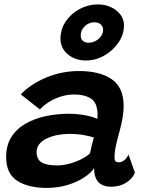

<svg xmlns="http://www.w3.org/2000/svg" viewBox="-20 -864 688 892"><path d="M197 9Q111 9 59.8 -24.2Q8.5 -57.5 8.5 -134.5Q8.5 -189.5 33.2 -228Q58 -266.5 100 -290.2Q142 -314 194.2 -324.8Q246.5 -335.5 301.5 -335.5Q330 -335.5 357.2 -331.5Q384.5 -327.5 405 -321.8Q425.5 -316 432 -311Q433.5 -321 433.2 -336Q433 -351 429.5 -363.5Q423.5 -395 396 -410Q368.5 -425 324 -425Q292.5 -425 262 -415.2Q231.5 -405.5 206.5 -389.5Q181.5 -373.5 165.5 -355.5L76.5 -425.5Q122.5 -473.5 194.8 -503.8Q267 -534 347.5 -534Q443.5 -534 499 -496Q554.5 -458 554.5 -370.5Q554.5 -345 549.2 -315.2Q544 -285.5 536 -256Q526.5 -223 519.2 -190.5Q512 -158 512 -133.5Q512 -119 517 -114.5Q522 -110 531.5 -110Q545.5 -110 557.2 -119.5Q569 -129 577 -146L607 -61.5Q594 -32 564.5 -14.2Q535 3.5 497 3.5Q457 3.5 437 -18.2Q417 -40 417 -83Q404 -61.5 371.5 -40Q339 -18.5 294.2 -4.8Q249.5 9 197 9ZM245 -95.5Q271.5 -95.5 300.5 -103Q329.5 -110.5 355.5 -123.2Q381.5 -136 398 -151.5Q402.5 -172.5 407 -191.2Q411.5 -210 416 -225Q405 -229.5 372.8 -235.8Q340.5 -242 301 -242Q275 -242 248.5 -237Q222 -232 199.5 -221.8Q177 -211.5 163.5 -195.5Q150 -179.5 150 -157.5Q150 -124 173 -109.8Q196 -95.5 245 -95.5ZM379 -583Q329.5 -583 295.2 -611.5Q261 -640 261 -684Q261 -729 285.8 -765Q310.5 -801 350 -822.2Q389.5 -843.5 434.5 -843.5Q467.5 -843.5 495.2 -830.8Q523 -818 539.5 -796.2Q556 -774.5 556 -746.5Q556 -703.5 530.2 -666Q504.5 -628.5 464.2 -605.8Q424 -583 379 -583ZM391.5 -665.5Q408 -665.5 423.5 -673.5Q439 -681.5 449 -695.2Q459 -709 459 -725Q459 -741 448 -750.8Q437 -760.5 418 -760.5Q393 -760.5 374 -742.2Q355 -724 355 -699Q355 -683 365 -674.2Q375 -665.5 391.5 -665.5Z"/></svg>

Font: Grandstander Thin SemiBold
Style: Italic
Weight: 600
Italic angle: -15°
Version: Version 1.200